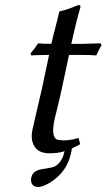

<svg xmlns="http://www.w3.org/2000/svg" viewBox="-20 -605 427 770"><path d="M133.3 145Q107.9 145 104.5 120.6Q104 113.3 105.5 106.9Q111.3 78.6 149.9 73.2Q190.9 66.9 198.7 63Q229 46.4 238.3 3.9Q238.8 2.4 238.8 1.5Q209.5 10.3 177.7 9.8Q124 9.8 110.4 -35.2Q104 -57.6 110.4 -85.9Q112.8 -98.1 123 -141.1Q140.1 -213.4 147.9 -248L176.8 -384.8Q129.9 -384.3 105.5 -382.8L102.1 -390.1Q121.1 -412.6 132.8 -431.2Q147.5 -429.2 186 -429.2Q192.9 -460.9 205.1 -506.3Q213.9 -540 217.3 -557.1L220.2 -560.1Q240.7 -563 285.2 -581.1Q291 -583.5 295.4 -585Q303.7 -585 302.7 -577.1Q302.2 -575.7 302.2 -575.2Q283.2 -509.3 266.1 -429.2H313Q332.5 -429.2 383.8 -431.2L387.2 -423.8Q375 -403.3 366.2 -382.8Q345.7 -384.8 294.9 -384.8H256.8L230 -258.8Q222.7 -223.6 209.5 -170.4Q201.7 -138.2 198.7 -126Q183.1 -51.8 211.9 -44.4Q213.9 -43.9 214.4 -43.9Q252.4 -38.1 294.9 -51.8L301.8 -26.9Q283.2 -16.6 268.1 -9.8Q267.1 0.5 264.6 9.8Q248.5 85.4 179.7 127.9Q151.4 144.5 133.3 145Z"/></svg>

Font: Linux Biolinum Slanted O
Style: Slanted
Weight: 400
Designer: Philipp H. Poll
Foundry: Philipp H. Poll
Version: Version 1.0.4